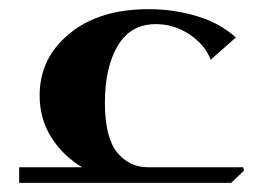

<svg xmlns="http://www.w3.org/2000/svg" viewBox="-20 -401 578 421"><path d="M22 -34.2H160.2Q117.7 -59.6 92.3 -100.1Q66.9 -140.6 66.9 -191.9Q66.9 -273.4 132.1 -327.1Q197.3 -380.9 306.2 -380.9Q361.3 -380.9 412.1 -365.5Q462.9 -350.1 497.1 -318.8L441.9 -270Q430.2 -302.2 396 -325.2Q361.8 -348.1 321.8 -348.1Q266.1 -348.1 238 -300.3Q210 -252.4 210 -176.8Q210 -100.1 236.6 -67.1Q263.2 -34.2 305.2 -34.2H513.2L515.1 -26.9L486.8 0H22Z"/></svg>

Font: Laureen pro
Style: Bold
Weight: 700
Designer: Ahmed zaza
Foundry: zazatype
Version: Version 1.000